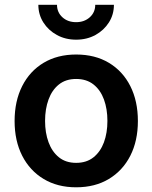

<svg xmlns="http://www.w3.org/2000/svg" viewBox="-20 -778 642 809"><path d="M300.8 11.2Q222.2 11.2 163.8 -23.9Q105.5 -59.1 73.5 -121.8Q41.5 -184.6 41.5 -268.1Q41.5 -352.1 73.5 -415.3Q105.5 -478.5 163.8 -513.4Q222.2 -548.3 300.8 -548.3Q380.4 -548.3 438.7 -513.4Q497.1 -478.5 529.1 -415.3Q561 -352.1 561 -268.1Q561 -184.6 529.1 -121.8Q497.1 -59.1 438.7 -23.9Q380.4 11.2 300.8 11.2ZM300.8 -91.8Q344.7 -91.8 374 -115.2Q403.3 -138.7 418 -178.5Q432.6 -218.3 432.6 -268.6Q432.6 -318.8 418 -358.9Q403.3 -398.9 374 -422.1Q344.7 -445.3 300.8 -445.3Q257.3 -445.3 228.3 -422.1Q199.2 -398.9 184.6 -358.9Q169.9 -318.8 169.9 -268.6Q169.9 -218.3 184.6 -178.5Q199.2 -138.7 228.3 -115.2Q257.3 -91.8 300.8 -91.8ZM300.8 -610.8Q255.9 -610.8 220 -630.4Q184.1 -649.9 162.8 -683.3Q141.6 -716.8 141.6 -757.8H220.2Q220.2 -726.1 242.9 -705.3Q265.6 -684.6 300.8 -684.6Q335.4 -684.6 358.4 -705.3Q381.3 -726.1 381.3 -757.8H460Q460 -716.8 439 -683.6Q418 -650.4 382.1 -630.6Q346.2 -610.8 300.8 -610.8Z"/></svg>

Font: Inter 17pt SemiBold
Style: Regular
Weight: 600
Version: Version 4.001;git-66647c0bb